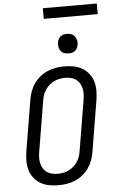

<svg xmlns="http://www.w3.org/2000/svg" viewBox="-70 -1170 740 1223"><g transform="rotate(-5 300.0 -558.0)"><path d="M254 8Q223 8 193.5 2.5Q164 -3 139.5 -17.5Q115 -32 97 -54.5Q79 -77 71 -105Q63 -133 63 -163.5Q63 -194 68 -225L122 -550Q126 -576 135.5 -602.5Q145 -629 161 -652Q177 -675 200 -693.5Q223 -712 248.5 -723Q274 -734 301.5 -738.5Q329 -743 355 -743Q386 -743 415.5 -737.5Q445 -732 469.5 -717.5Q494 -703 512 -680.5Q530 -658 538 -630Q546 -602 546 -571.5Q546 -541 541 -510L487 -185Q483 -159 473.5 -132.5Q464 -106 448 -83Q432 -60 409.5 -41.5Q387 -23 361 -12Q335 -1 307.5 3.5Q280 8 254 8ZM254 -65Q272 -65 290.5 -68.5Q309 -72 325.5 -80Q342 -88 356 -100.5Q370 -113 381 -129Q392 -145 397.5 -162Q403 -179 406 -197L460 -522Q463 -541 463.5 -559.5Q464 -578 459.5 -595.5Q455 -613 446 -627.5Q437 -642 422.5 -652Q408 -662 390.5 -666Q373 -670 355 -670Q337 -670 318.5 -666.5Q300 -663 283.5 -655Q267 -647 253 -634.5Q239 -622 228 -606Q217 -590 211.5 -573Q206 -556 203 -538L149 -213Q146 -194 145.5 -175.5Q145 -157 149.5 -139.5Q154 -122 163 -107.5Q172 -93 186.5 -83Q201 -73 218.5 -69Q236 -65 254 -65ZM390 -823Q375 -823 361.5 -828Q348 -833 340 -844.5Q332 -856 329.5 -870.5Q327 -885 329 -900Q331 -910 336.5 -920Q342 -930 350.5 -936.5Q359 -943 369.5 -945.5Q380 -948 391 -948Q406 -948 419.5 -942.5Q433 -937 441 -925.5Q449 -914 452 -899.5Q455 -885 452 -870Q450 -860 444.5 -850Q439 -840 430.5 -833.5Q422 -827 411.5 -825Q401 -823 390 -823ZM252 -1056V-1124H597V-1056Z"/></g></svg>

Font: Iosevka Plex Etoile
Style: Italic
Weight: 400
Italic angle: -9°
Designer: Belleve Invis
Foundry: Belleve Invis
Version: Version 25.1.1; ttfautohint (v1.8.4)